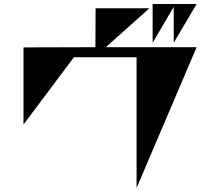

<svg xmlns="http://www.w3.org/2000/svg" viewBox="-20 -859 1040 956"><path d="M845 -646V-825L740 -646V-839H959ZM724 -818 507 -624H959L660 77V-574H348L97 -239V-623L455 -624L456 -818Z"/></svg>

Font: Chokokutai
Style: Regular
Weight: 400
Designer: 108号,108go
Foundry: Font Zone 108
Version: Version 1.000; ttfautohint (v1.8.3)